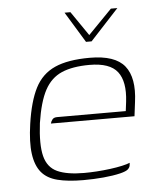

<svg xmlns="http://www.w3.org/2000/svg" viewBox="-46 -605 534 652"><g transform="rotate(-5 221.0 -279.0)"><path d="M198 -565H218L275 -482L356 -565H378L281 -460H262ZM212 7Q160 7 124.5 -2Q89 -11 70 -34Q51 -57 45.5 -97Q40 -137 49 -199Q60 -275 83 -320Q106 -365 150.5 -385Q195 -405 270 -405Q356 -405 388.5 -364.5Q421 -324 410 -242L404 -194H119Q121 -202 126 -208Q131 -214 142 -214H376L380 -246Q388 -314 362 -347.5Q336 -381 267 -381Q209 -381 172 -365Q135 -349 114 -310Q93 -271 82 -199Q73 -126 83 -86.5Q93 -47 126 -32Q159 -17 217 -17Q237 -17 260 -18.5Q283 -20 306 -23Q329 -26 347 -30Q365 -34 374 -38L373 -29Q372 -22 365.5 -16Q359 -10 339 -5Q314 1 281 4Q248 7 212 7Z"/></g></svg>

Font: Genos ExtraLight
Style: Italic
Weight: 250
Italic angle: -8°
Designer: Robert E. Leuschke
Foundry: Robert E. Leuschke
Version: Version 1.010